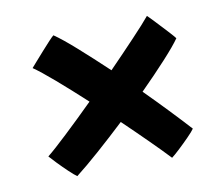

<svg xmlns="http://www.w3.org/2000/svg" viewBox="-55 -613 629 539"><g transform="rotate(-10 260.0 -343.5)"><path d="M127 -540Q150.5 -524 188.2 -490.5Q226 -457 270.5 -415Q311.5 -457 345.2 -492.8Q379 -528.5 395 -548Q400.5 -543 416 -526.5Q431.5 -510 446.8 -493.5Q462 -477 465.5 -472Q452.5 -453 420 -417.5Q387.5 -382 346 -340.5Q378.5 -308 409.5 -275.5Q440.5 -243 467 -214Q462 -206.5 447.5 -191.8Q433 -177 418 -163Q403 -149 395.5 -143.5Q373 -167.5 340.2 -200Q307.5 -232.5 271 -267.5Q230.5 -229.5 192 -195.5Q153.5 -161.5 124.5 -139Q117 -144 102.2 -158Q87.5 -172 73.5 -186.5Q59.5 -201 54 -207.5Q74 -223.5 112.2 -259.5Q150.5 -295.5 194.5 -339Q150 -380 112 -412.8Q74 -445.5 53.5 -459.5Q57 -463.5 67.5 -475.5Q78 -487.5 90.5 -501.5Q103 -515.5 113.2 -526.5Q123.5 -537.5 127 -540Z"/></g></svg>

Font: Grandstander Medium
Style: Regular
Weight: 500
Designer: Tyler Finck
Foundry: Etcetera Type Co
Version: Version 1.200; ttfautohint (v1.8.3)